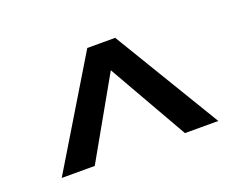

<svg xmlns="http://www.w3.org/2000/svg" viewBox="-63 -949 666 530"><g transform="rotate(-20 270.0 -683.5)"><path d="M500 -527H402L269 -760L137 -527H40L229 -840H311Z"/></g></svg>

Font: Trujillo
Style: Regular
Weight: 400
Designer: Fira Sans original fonts by bBox Type GmbH, Carrois Corporate GbR, & Edenspiekermann AG / Changes by Cristiano Sobral
Foundry: Fira Sans original fonts by bBox Type GmbH, Carrois Corporate GbR, & Edenspiekermann AG / Changes by Cristiano Sobral
Version: Version 4.301;October 17, 2021;FontCreator 14.0.0.2814 64-bi